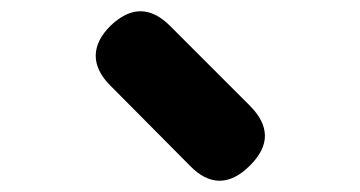

<svg xmlns="http://www.w3.org/2000/svg" viewBox="-20 -846 640 341"><path d="M317 -552 176 -694Q150 -720 150 -747Q150 -774 176 -800Q203 -826 229.5 -826Q256 -826 282 -800L424 -658Q450 -632 450.5 -605.5Q451 -579 424 -552Q397 -525 370 -525Q343 -525 317 -552Z"/></svg>

Font: Maple Mono ExtraBold
Style: Regular
Weight: 800
Monospace: yes
Designer: subframe7536
Version: Version 7.000